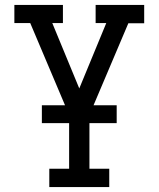

<svg xmlns="http://www.w3.org/2000/svg" viewBox="-20 -550 640 775"><path d="M179 205V131H259V-86L102 -457H38V-530H234V-457H191L300 -193L409 -457H366V-530H562V-456H498L341 -86V131H421V205ZM149 -53V-125H451V-53Z"/></svg>

Font: Iosevka Slab Extended
Style: Regular
Weight: 400
Width: 7
Monospace: yes
Designer: Belleve Invis
Foundry: Belleve Invis
Version: Version 11.1.1; ttfautohint (v1.8.3)